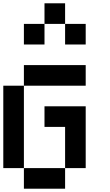

<svg xmlns="http://www.w3.org/2000/svg" viewBox="-20 -1145 665 1165"><path d="M0 -125V-625H125V-125ZM250 -375V-500H500V-125H375V-375ZM250 -875H125V-1000H250ZM250 -1000V-1125H375V-1000ZM500 -625H125V-750H500ZM500 -875H375V-1000H500ZM125 -125H375V0H125Z"/></svg>

Font: Galmuri7 Regular
Style: Regular
Weight: 400
Designer: Lee Minseo (quiple)
Version: Version 2.399;hotconv 1.1.1;makeotfexe 2.6.0 DEVELOPMENT